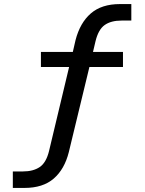

<svg xmlns="http://www.w3.org/2000/svg" viewBox="-20 -734 711 943"><path d="M43 189V108H93Q143 108 175 86.5Q207 65 221 7L323 -420L343 -405H181V-479H354L334 -463L351 -537Q373 -622 426 -668Q479 -714 569 -714H625V-633H577Q525 -633 494 -611Q463 -589 449 -531L433 -463L418 -479H584V-405H401L423 -421L318 13Q297 97 244 143Q191 189 100 189Z"/></svg>

Font: Nunito Sans 10pt SemiExpanded Medium
Style: Regular
Weight: 500
Width: 6
Designer: Vernon Adams
Foundry: Vernon Adams
Version: Version 3.101;gftools[0.9.27]